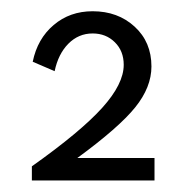

<svg xmlns="http://www.w3.org/2000/svg" viewBox="-20 -784 299 338"><path d="M36.1 -466.3V-491.2Q122.1 -552.2 159.9 -594.2Q197.8 -636.2 197.8 -669.9Q197.8 -694.3 182.1 -709.7Q166.5 -725.1 143.1 -725.1Q118.2 -725.1 100.3 -707Q82.5 -689 76.2 -658.7L37.6 -675.3Q45.9 -715.8 74.5 -740Q103 -764.2 143.1 -764.2Q187.5 -764.2 217 -737.1Q246.6 -710 246.6 -667Q246.6 -630.4 218 -595Q189.5 -559.6 116.2 -505.9H252V-466.3Z"/></svg>

Font: Spartan MB Med
Style: Regular
Weight: 500
Designer: Matt Bailey, Mirko Velimirovic
Foundry: Matt Bailey
Version: Version 1.005